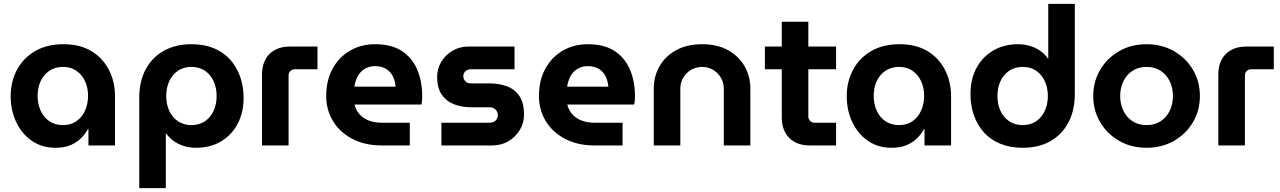

<svg xmlns="http://www.w3.org/2000/svg" viewBox="-20 -750 6598 990"><path d="M266 12Q196 12 144 -24Q92 -60 63.5 -120.5Q35 -181 35 -254Q35 -329 67.5 -390Q100 -451 161 -486.5Q222 -522 307 -522Q393 -522 452 -486Q511 -450 542 -389Q573 -328 573 -254V0H436V-85H434Q419 -58 396.5 -36Q374 -14 342 -1Q310 12 266 12ZM305 -105Q345 -105 374 -125Q403 -145 418.5 -179.5Q434 -214 434 -256Q434 -298 418.5 -331.5Q403 -365 374 -385Q345 -405 305 -405Q264 -405 234.5 -385Q205 -365 189.5 -331.5Q174 -298 174 -256Q174 -214 189.5 -179.5Q205 -145 234.5 -125Q264 -105 305 -105Z M967 -522Q1032 -522 1082 -501.5Q1132 -481 1166 -443.5Q1200 -406 1218 -355.5Q1236 -305 1236 -245Q1236 -170 1205.5 -112Q1175 -54 1120 -21Q1065 12 990 12Q958 12 928.5 3Q899 -6 875.5 -23Q852 -40 836 -63H835V220H698V-245Q698 -330 731 -392Q764 -454 824.5 -488Q885 -522 967 -522ZM967 -405Q927 -405 897.5 -385Q868 -365 852.5 -331Q837 -297 837 -255Q837 -213 852.5 -179Q868 -145 897.5 -125Q927 -105 967 -105Q1008 -105 1037 -125Q1066 -145 1081.5 -179Q1097 -213 1097 -255Q1097 -297 1081.5 -331Q1066 -365 1037 -385Q1008 -405 967 -405Z M1331 0V-365Q1331 -433 1369.5 -471.5Q1408 -510 1476 -510H1617V-393H1500Q1487 -393 1477.5 -384Q1468 -375 1468 -361V0Z M1949 0Q1862 0 1797.5 -33.5Q1733 -67 1697.5 -125Q1662 -183 1662 -255Q1662 -336 1695 -396Q1728 -456 1785 -489Q1842 -522 1914 -522Q2000 -522 2053.5 -486Q2107 -450 2132 -389.5Q2157 -329 2157 -255Q2157 -245 2156 -231.5Q2155 -218 2153 -211H1808Q1816 -180 1835.5 -159Q1855 -138 1884.5 -127.5Q1914 -117 1951 -117H2093V0ZM1807 -303H2020Q2018 -322 2013 -338.5Q2008 -355 1999 -368Q1990 -381 1978 -390Q1966 -399 1950 -404Q1934 -409 1915 -409Q1890 -409 1870.5 -400Q1851 -391 1838 -376Q1825 -361 1817.5 -342Q1810 -323 1807 -303Z M2256 0V-117H2505Q2517 -117 2526.5 -122Q2536 -127 2541.5 -136Q2547 -145 2547 -156Q2547 -168 2541.5 -177Q2536 -186 2526.5 -191.5Q2517 -197 2505 -197H2409Q2360 -197 2320.5 -212.5Q2281 -228 2257.5 -262.5Q2234 -297 2234 -353Q2234 -396 2255.5 -431.5Q2277 -467 2313.5 -488.5Q2350 -510 2394 -510H2633V-393H2407Q2392 -393 2380.5 -383Q2369 -373 2369 -357Q2369 -341 2380 -330.5Q2391 -320 2407 -320H2503Q2558 -320 2598 -303.5Q2638 -287 2660 -252Q2682 -217 2682 -160Q2682 -116 2660 -79.5Q2638 -43 2601 -21.5Q2564 0 2518 0Z M3046 0Q2959 0 2894.5 -33.5Q2830 -67 2794.5 -125Q2759 -183 2759 -255Q2759 -336 2792 -396Q2825 -456 2882 -489Q2939 -522 3011 -522Q3097 -522 3150.5 -486Q3204 -450 3229 -389.5Q3254 -329 3254 -255Q3254 -245 3253 -231.5Q3252 -218 3250 -211H2905Q2913 -180 2932.5 -159Q2952 -138 2981.5 -127.5Q3011 -117 3048 -117H3190V0ZM2904 -303H3117Q3115 -322 3110 -338.5Q3105 -355 3096 -368Q3087 -381 3075 -390Q3063 -399 3047 -404Q3031 -409 3012 -409Q2987 -409 2967.5 -400Q2948 -391 2935 -376Q2922 -361 2914.5 -342Q2907 -323 2904 -303Z M3351 0V-293Q3351 -356 3380.5 -408Q3410 -460 3466 -491Q3522 -522 3600 -522Q3679 -522 3734.5 -491Q3790 -460 3819.5 -408Q3849 -356 3849 -293V0H3712V-293Q3712 -324 3697 -349.5Q3682 -375 3656.5 -390Q3631 -405 3600 -405Q3569 -405 3543.5 -390Q3518 -375 3503 -349.5Q3488 -324 3488 -293V0Z M4156 0Q4088 0 4049.5 -39Q4011 -78 4011 -145V-638H4148V-149Q4148 -136 4157.5 -126.5Q4167 -117 4180 -117H4291V0ZM3924 -393V-510H4291V-393Z M4577 12Q4507 12 4455 -24Q4403 -60 4374.5 -120.5Q4346 -181 4346 -254Q4346 -329 4378.5 -390Q4411 -451 4472 -486.5Q4533 -522 4618 -522Q4704 -522 4763 -486Q4822 -450 4853 -389Q4884 -328 4884 -254V0H4747V-85H4745Q4730 -58 4707.5 -36Q4685 -14 4653 -1Q4621 12 4577 12ZM4616 -105Q4656 -105 4685 -125Q4714 -145 4729.5 -179.5Q4745 -214 4745 -256Q4745 -298 4729.5 -331.5Q4714 -365 4685 -385Q4656 -405 4616 -405Q4575 -405 4545.5 -385Q4516 -365 4500.5 -331.5Q4485 -298 4485 -256Q4485 -214 4500.5 -179.5Q4516 -145 4545.5 -125Q4575 -105 4616 -105Z M5253 12Q5189 12 5138.5 -8.5Q5088 -29 5054 -66.5Q5020 -104 5002 -154.5Q4984 -205 4984 -265Q4984 -341 5014.5 -398.5Q5045 -456 5100.5 -489Q5156 -522 5230 -522Q5262 -522 5291.5 -513Q5321 -504 5345 -487Q5369 -470 5384 -447H5385V-730H5522V-265Q5522 -181 5489 -118.5Q5456 -56 5396 -22Q5336 12 5253 12ZM5253 -105Q5294 -105 5323 -125Q5352 -145 5367.5 -179Q5383 -213 5383 -255Q5383 -297 5367.5 -331Q5352 -365 5323 -385Q5294 -405 5253 -405Q5213 -405 5183.5 -385Q5154 -365 5138.5 -331Q5123 -297 5123 -255Q5123 -213 5138.5 -179Q5154 -145 5183.5 -125Q5213 -105 5253 -105Z M5892 12Q5813 12 5751 -23.5Q5689 -59 5653 -119.5Q5617 -180 5617 -255Q5617 -330 5653 -390.5Q5689 -451 5751 -486.5Q5813 -522 5892 -522Q5971 -522 6033 -486.5Q6095 -451 6131 -390.5Q6167 -330 6167 -255Q6167 -180 6131 -119.5Q6095 -59 6033 -23.5Q5971 12 5892 12ZM5892 -105Q5934 -105 5964.5 -125Q5995 -145 6011.5 -179Q6028 -213 6028 -255Q6028 -297 6011.5 -331Q5995 -365 5964.5 -385Q5934 -405 5892 -405Q5850 -405 5819.5 -385Q5789 -365 5772.5 -331Q5756 -297 5756 -255Q5756 -213 5772.5 -179Q5789 -145 5819.5 -125Q5850 -105 5892 -105Z M6262 0V-365Q6262 -433 6300.5 -471.5Q6339 -510 6407 -510H6548V-393H6431Q6418 -393 6408.5 -384Q6399 -375 6399 -361V0Z"/></svg>

Font: MuseoModerno Thin SemiBold
Style: Regular
Weight: 600
Version: Version 1.003